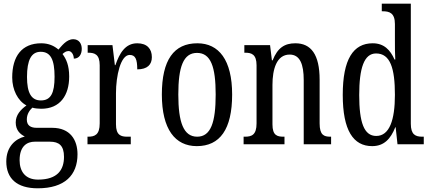

<svg xmlns="http://www.w3.org/2000/svg" viewBox="-20 -780 2325 1038"><path d="M184 238C330 238 399 167 399 54C399 -23 360 -89 262 -89H179C146 -89 125 -101 125 -134C125 -164 141 -185 155 -198C166 -194 190 -192 203 -192C305 -192 354 -265 354 -366C354 -427 338 -461 318 -488C328 -497 337 -504 351 -504C366 -504 379 -485 379 -463C409 -463 422 -488 422 -516C422 -544 407 -568 376 -568C338 -568 311 -528 296 -512C273 -532 243 -546 203 -546C98 -546 46 -476 46 -361C46 -295 76 -235 123 -210C91 -187 65 -158 65 -118C65 -75 90 -54 114 -42C62 -29 14 14 14 93C14 184 70 238 184 238ZM201 -237C149 -237 126 -278 126 -364C126 -455 149 -500 200 -500C254 -500 275 -457 275 -365C275 -277 255 -237 201 -237ZM186 191C116 191 86 146 86 86C86 8 128 -14 168 -14H250C299 -14 326 7 326 68C326 136 293 191 186 191Z M453 0H687V-41H668C634 -41 607 -49 607 -108V-276C607 -370 632 -483 681 -483C712 -483 722 -460 722 -405C777 -405 801 -431 801 -471C801 -516 775 -546 722 -546C657 -546 626 -492 604 -428H601L588 -536H454V-495H457C492 -495 519 -486 519 -427V-113C519 -50 491 -41 456 -41H453Z M1044 10C1169 10 1235 -81 1235 -269C1235 -456 1163 -546 1047 -546C920 -546 855 -456 855 -269C855 -81 927 10 1044 10ZM1046 -41C972 -41 944 -119 944 -269C944 -418 971 -494 1045 -494C1120 -494 1146 -418 1146 -269C1146 -119 1120 -41 1046 -41Z M1297 0H1518V-41H1513C1478 -41 1453 -48 1453 -108V-321C1453 -405 1475 -485 1546 -485C1602 -485 1622 -432 1622 -347V0H1770V-41H1766C1731 -41 1708 -50 1708 -113V-349C1708 -486 1661 -546 1577 -546C1519 -546 1481 -522 1454 -454H1450L1440 -536H1301V-495H1306C1340 -495 1367 -486 1367 -427V-113C1367 -50 1340 -41 1304 -41H1297Z M1992 10C2056 10 2092 -29 2117 -92H2119L2129 0H2271V-41H2263C2226 -41 2201 -52 2201 -111V-760H2044V-719H2050C2085 -719 2115 -710 2115 -650V-563C2115 -526 2115 -489 2117 -458H2113C2090 -510 2056 -546 1995 -546C1890 -546 1833 -460 1833 -267C1833 -75 1890 10 1992 10ZM2014 -45C1948 -45 1922 -118 1922 -266C1922 -411 1948 -491 2013 -491C2090 -491 2115 -411 2115 -267C2115 -132 2086 -45 2014 -45Z"/></svg>

Font: Noto Serif Georgian ExtraCondensed
Style: Regular
Weight: 400
Width: 2
Designer: Monotype Design Team, Akaki Razmadze
Foundry: Google LLC
Version: Version 2.003